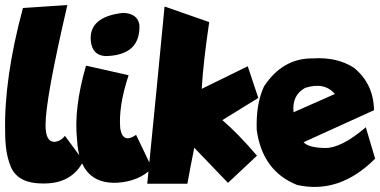

<svg xmlns="http://www.w3.org/2000/svg" viewBox="-21 -730 1512 764"><path d="M247.1 -710Q160.2 -336.9 160.2 -232.9Q160.2 -165.5 194.8 -165.5Q220.2 -167 237.3 -189.5L311 -89.8Q264.6 2.4 148.4 0Q43.9 0 19 -74.7Q-0.5 -124 -0.5 -205.1Q-5.4 -418 70.3 -698.2Z M468.3 -678.7Q525.4 -677.2 533.7 -631.8Q539.1 -509.3 397.9 -506.8Q346.2 -510.3 340.3 -566.9Q331.5 -663.1 468.3 -678.7ZM490.7 -430.7Q449.7 -306.6 457.5 -218.8Q467.8 -156.7 520.5 -193.4L584 -61Q534.2 -9.3 446.8 -2.9Q294.9 4.9 285.6 -174.8Q272 -298.8 321.3 -468.8Z M811.5 -642.1Q787.6 -481 781.7 -376.5L964.8 -466.3L1006.8 -340.3L863.8 -252Q927.2 -197.8 1001.5 -110.4L886.2 -2.4L752 -142.1Q736.3 -64 724.6 1H564.9Q606.4 -415 633.8 -704.1Z M1387.7 -460Q1465.3 -397 1467.3 -291.5L1187 -164.1Q1205.6 -142.6 1271.2 -141.1Q1336.9 -139.6 1434.6 -223.6L1471.7 -98.6Q1329.1 43.9 1161.1 5.9Q1022.9 -49.3 1000.5 -213.4Q997.1 -317.4 1029.8 -386.7Q1104 -499 1223.6 -497.6Q1320.8 -503.9 1387.7 -460ZM1147 -283.2 1311.5 -356Q1270.5 -404.8 1193.4 -380.4Q1140.1 -351.6 1147 -283.2Z"/></svg>

Font: Lapsus Pro (theguybrush.com)
Style: Bold
Weight: 700
Designer: Jose Roses
Version: Version 1.00 February 9, 2018, initial release